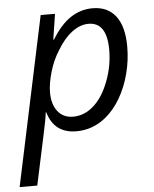

<svg xmlns="http://www.w3.org/2000/svg" viewBox="-76 -592 703 879"><g transform="rotate(-5 275.5 -152.5)"><path d="M143.1 -536.1H209L190.9 -418.9H194.3Q233.4 -483.9 279.8 -515.1Q326.2 -546.4 382.3 -546.4Q451.2 -546.4 488.3 -498.3Q525.4 -450.2 525.4 -357.9Q525.4 -294.4 509.5 -233.6Q493.7 -172.9 464.4 -122.8Q435.1 -72.8 395.5 -40.5Q335 8.3 260.7 8.3Q158.2 8.3 129.9 -90.3H127.4Q123.5 -55.7 106.4 21.5L59.6 240.2H-21.5ZM415 -206.1Q441.9 -275.9 441.9 -350.1Q441.9 -477.1 357.4 -477.1Q318.8 -477.1 281.2 -448.7Q243.7 -420.4 212.9 -368.2Q185.1 -325.2 169.9 -271.7Q154.8 -218.3 154.8 -179.2Q154.8 -124.5 180.4 -92Q206.1 -59.6 251 -59.6Q302.7 -59.6 345.5 -97.7Q388.2 -135.7 415 -206.1Z"/></g></svg>

Font: Viking Open Sans
Style: Italic
Weight: 400
Italic angle: -12°
Foundry: Ascender Corporation
Version: Version 2.000